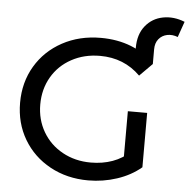

<svg xmlns="http://www.w3.org/2000/svg" viewBox="-57 -896 947 961"><g transform="rotate(5 416.5 -416.0)"><path d="M47.9 -350Q47.9 -452.6 96.1 -533.9Q144.4 -615.3 229.9 -661.7Q315.4 -708.1 422.7 -708.1Q506.9 -708.1 575.7 -680.9Q644.6 -653.7 692.9 -600.3L629.4 -536.6Q547.4 -618 427 -618Q347.3 -618 283.8 -583.4Q220.3 -548.9 184.8 -487.8Q149.3 -426.7 149.3 -350Q149.3 -274.1 184.8 -213.1Q220.3 -152 283.8 -117Q347.3 -82 426.1 -82Q484.9 -82 535.1 -99.9Q585.4 -117.9 628.6 -157.7L686 -81Q635.1 -37.9 565.4 -14.9Q495.6 8.1 421 8.1Q314.6 8.1 229.5 -38.3Q144.4 -84.7 96.1 -166.1Q47.9 -247.4 47.9 -350ZM589 -94.1V-354.1H686V-81ZM832.9 -824.6 805.3 -745.9Q777.7 -756.7 751.7 -751.4Q725.7 -746 709.3 -726.1Q692.9 -706.1 692.9 -674.1V-600.3H600.9V-674.1Q600.9 -741.7 635.1 -784.1Q669.4 -826.6 723.4 -836.8Q777.3 -847 832.9 -824.6Z"/></g></svg>

Font: iiserrat Thin
Style: Regular
Weight: 100
Designer: Akira Ohta
Foundry: Akira Ohta
Version: Version 1.200;Glyphs 3.3.1 (3343)